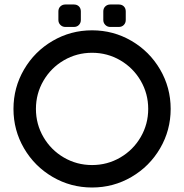

<svg xmlns="http://www.w3.org/2000/svg" viewBox="-20 -835 820 855"><path d="M390 -700Q485 -700 565.5 -653Q646 -606 693 -525.5Q740 -445 740 -350Q740 -255 693 -174.5Q646 -94 565.5 -47Q485 0 390 0Q295 0 214.5 -47Q134 -94 87 -174.5Q40 -255 40 -350Q40 -445 87 -525.5Q134 -606 214.5 -653Q295 -700 390 -700ZM390 -100Q458 -100 515.5 -133.5Q573 -167 606.5 -224.5Q640 -282 640 -350Q640 -418 606.5 -475.5Q573 -533 515.5 -566.5Q458 -600 390 -600Q322 -600 264.5 -566.5Q207 -533 173.5 -475.5Q140 -418 140 -350Q140 -282 173.5 -224.5Q207 -167 264.5 -133.5Q322 -100 390 -100ZM240 -784Q240 -798 249 -806.5Q258 -815 271 -815H309Q323 -815 331.5 -806.5Q340 -798 340 -784V-746Q340 -733 331.5 -724Q323 -715 309 -715H271Q258 -715 249 -724Q240 -733 240 -746ZM440 -784Q440 -798 449 -806.5Q458 -815 471 -815H509Q523 -815 531.5 -806.5Q540 -798 540 -784V-746Q540 -733 531.5 -724Q523 -715 509 -715H471Q458 -715 449 -724Q440 -733 440 -746Z"/></svg>

Font: SB Skate blade
Style: Regular
Weight: 400
Designer: Valerio Brotto (Silverblur_type)
Version: Version 1.003